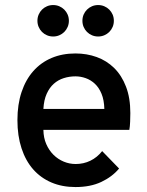

<svg xmlns="http://www.w3.org/2000/svg" viewBox="-20 -737 587 769"><path d="M282.2 12.2Q229 12.2 186 -6.1Q143.1 -24.4 112.8 -58.8Q82.5 -93.3 66.2 -143.1Q49.8 -192.9 49.8 -255.9Q49.8 -318.8 66.4 -368.4Q83 -418 113.5 -452.4Q144 -486.8 186.8 -504.9Q229.5 -522.9 282.2 -522.9Q327.6 -522.9 367.4 -508.5Q407.2 -494.1 437.3 -464.6Q467.3 -435.1 484.6 -390.1Q502 -345.2 502 -284.2Q502 -267.6 501.2 -249Q500.5 -230.5 498 -216.8H153.8Q154.3 -185.1 165.3 -159.9Q176.3 -134.8 194.3 -116.9Q212.4 -99.1 235.4 -89.6Q258.3 -80.1 283.2 -80.1Q314.9 -80.1 342 -93.3Q369.1 -106.4 389.2 -131.8L457 -62Q429.2 -28.8 385.7 -8.3Q342.3 12.2 282.2 12.2ZM282.2 -431.2Q257.8 -431.2 235.4 -424.1Q212.9 -417 195.6 -401.6Q178.2 -386.2 167 -361.3Q155.8 -336.4 153.8 -300.8H397.9Q397 -336.4 386.7 -361.3Q376.5 -386.2 359.9 -401.6Q343.3 -417 323 -424.1Q302.7 -431.2 282.2 -431.2ZM192.9 -590.8Q179.7 -590.8 168.2 -595.7Q156.7 -600.6 148.2 -609.1Q139.6 -617.7 134.8 -629.2Q129.9 -640.6 129.9 -653.8Q129.9 -667 134.8 -678.5Q139.6 -689.9 148.2 -698.5Q156.7 -707 168.2 -711.9Q179.7 -716.8 192.9 -716.8Q206.1 -716.8 217.5 -711.9Q229 -707 237.5 -698.5Q246.1 -689.9 251 -678.5Q255.9 -667 255.9 -653.8Q255.9 -640.6 251 -629.2Q246.1 -617.7 237.5 -609.1Q229 -600.6 217.5 -595.7Q206.1 -590.8 192.9 -590.8ZM373 -590.8Q359.9 -590.8 348.4 -595.7Q336.9 -600.6 328.4 -609.1Q319.8 -617.7 314.9 -629.2Q310.1 -640.6 310.1 -653.8Q310.1 -667 314.9 -678.5Q319.8 -689.9 328.4 -698.5Q336.9 -707 348.4 -711.9Q359.9 -716.8 373 -716.8Q386.2 -716.8 397.7 -711.9Q409.2 -707 417.7 -698.5Q426.3 -689.9 431.2 -678.5Q436 -667 436 -653.8Q436 -640.6 431.2 -629.2Q426.3 -617.7 417.7 -609.1Q409.2 -600.6 397.7 -595.7Q386.2 -590.8 373 -590.8Z"/></svg>

Font: Overpass
Style: Regular
Weight: 400
Designer: Delve Withrington
Foundry: Delve Fonts
Version: Version 1.001